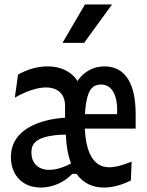

<svg xmlns="http://www.w3.org/2000/svg" viewBox="-20 -830 660 862"><path d="M446.5 12C491.5 12 535 -3.5 567.5 -19.5L571 -104.5C535 -90 501 -79 470 -79C394.5 -79 365 -155.5 361 -252.5H589V-318.5C589 -448.5 546.5 -532 448.5 -532C404.5 -532 358.5 -512.5 327.5 -466C300 -511.5 248.5 -532 194 -532C147 -532 100 -517.5 61 -495L46.5 -391.5C97 -421 148.5 -437.5 186.5 -437.5C226.5 -437.5 272 -418.5 272 -355.5V-301.5C167.5 -295 29 -254 29 -124.5C29 -43 82 12 163 12C213 12 265.5 -8.5 304.5 -49.5H323.5C352.5 -9 394 12 446.5 12ZM121 -145.5C121 -176.5 133 -198.5 175.5 -212.5C209 -223 246 -225.5 275.5 -225.5C277.5 -174.5 285.5 -131.5 299 -96.5C267 -78.5 231 -67.5 201 -67.5C148.5 -67.5 121 -100.5 121 -145.5ZM260.5 -637.5 361.5 -810H483L357.5 -637.5ZM361.5 -317.5C365 -383.5 377.5 -418 390.5 -432.5C402 -446.5 419.5 -450.5 434 -450.5C479 -450.5 506 -409 506 -334.5C506 -328.5 506 -323 505.5 -317.5Z"/></svg>

Font: Monaspace Argon Medium
Style: Regular
Weight: 500
Designer: Riley Cran & the Lettermatic Team
Foundry: Lettermatic
Version: Version 1.000 (Monaspace Argon)